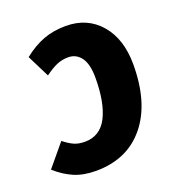

<svg xmlns="http://www.w3.org/2000/svg" viewBox="-142 -635 678 740"><g transform="rotate(-20 196.5 -265.5)"><path d="M208 -547.9Q296.4 -547.9 349.6 -485.8Q402.8 -423.8 402.8 -319.8Q402.8 -161.6 329.8 -72.3Q256.8 17.1 127.9 17.1Q76.2 17.1 38.1 0.5Q0 -16.1 -34.2 -46.9L41 -137.2Q64 -119.1 82.3 -111.1Q100.6 -103 126 -103Q188.5 -103 218.3 -161.1Q248 -219.2 248 -321.8Q248 -377.4 228.3 -404.3Q208.5 -431.2 175.8 -431.2Q150.4 -431.2 128.7 -421.9Q106.9 -412.6 79.1 -392.1L33.2 -483.9Q75.2 -517.1 116.5 -532.5Q157.7 -547.9 208 -547.9Z"/></g></svg>

Font: Fira Sans Compressed
Style: Bold Italic
Weight: 700
Width: 3
Italic angle: -8°
Designer: Carrois Corporate & Edenspiekermann AG
Foundry: Carrois Corporate GbR & Edenspiekermann AG
Version: Version 4.203;PS 004.203;hotconv 1.0.88;makeotf.lib2.5.64775